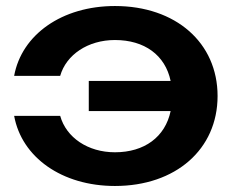

<svg xmlns="http://www.w3.org/2000/svg" viewBox="-20 -603 778 638"><path d="M547 -234C529 -148 460 -97 362 -97C272 -97 200 -146 180 -218H27C52 -80 186 15 362 15C564 15 703 -107 703 -284C703 -461 564 -583 362 -583C186 -583 52 -488 27 -351H180C200 -421 272 -470 362 -470C460 -470 529 -420 547 -334H275V-234Z"/></svg>

Font: Bounded Med
Style: Regular
Weight: 500
Designer: Vlad Churkin
Version: Version 3.0